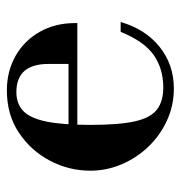

<svg xmlns="http://www.w3.org/2000/svg" viewBox="-4 -498 514 545"><g transform="rotate(-90 252.5 -225.0)"><path d="M274 12Q226 12 183.5 -7.5Q141 -27 109 -60.5Q77 -94 59 -136.5Q41 -179 41 -225Q41 -286 69.5 -340Q98 -394 149 -428Q200 -462 269 -462Q323 -462 366.5 -437.5Q410 -413 435 -369Q460 -325 460 -268V-262H133V-287H344V-344Q344 -435 264 -435Q231 -435 210.5 -415.5Q190 -396 180.5 -350Q171 -304 171 -225Q171 -144 181 -99Q191 -54 214.5 -36Q238 -18 277 -18Q330 -18 369 -45Q408 -72 435 -139H463Q443 -69 392.5 -28.5Q342 12 274 12Z"/></g></svg>

Font: Libre Bodoni
Style: Regular
Weight: 400
Designer: Pablo Impallari, Rodrigo Fuenzalida
Foundry: Impallari Type
Version: Version 2.005;gftools[0.9.23]